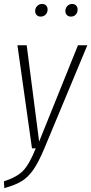

<svg xmlns="http://www.w3.org/2000/svg" viewBox="-34 -751 462 972"><path d="M171.9 -667Q159.2 -667 151.6 -674.8Q144 -682.6 144 -694.8Q144 -710 154.1 -720.5Q164.1 -731 179.2 -731Q191.9 -731 199.5 -723.1Q207 -715.3 207 -703.1Q207 -687.5 197 -677.2Q187 -667 171.9 -667ZM325.2 -667Q312.5 -667 304.7 -674.8Q296.9 -682.6 296.9 -694.8Q296.9 -710 306.9 -720.5Q316.9 -731 331.1 -731Q343.8 -731 351.3 -723.1Q358.9 -715.3 358.9 -703.1Q358.9 -687.5 349.6 -677.2Q340.3 -667 325.2 -667ZM408.2 -522 189 3.9Q160.2 72.3 134 109.4Q107.9 146.5 75.2 166.5Q42.5 186.5 -12.2 201.2L-14.2 167Q51.3 146 83 113.3Q114.7 80.6 147 0H127.9L54.2 -522H101.1L164.1 -34.2L360.8 -522Z"/></svg>

Font: Fira Sans Compressed ExtraLight
Style: Italic
Weight: 250
Width: 3
Italic angle: -8°
Designer: Carrois Corporate & Edenspiekermann AG
Foundry: Carrois Corporate GbR & Edenspiekermann AG
Version: Version 4.203;PS 004.203;hotconv 1.0.88;makeotf.lib2.5.64775